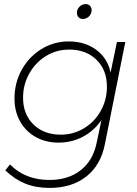

<svg xmlns="http://www.w3.org/2000/svg" viewBox="-20 -727 672 941"><path d="M6 108 29 79Q104 155 222 155Q314 155 374.5 108Q435 61 453 -24L477 -138Q440 -85 385.5 -56.5Q331 -28 267 -28Q204 -28 155 -55.5Q106 -83 78.5 -132Q51 -181 51 -244Q51 -321 86.5 -385Q122 -449 183 -486.5Q244 -524 317 -524Q396 -524 451.5 -483Q507 -442 522 -372L553 -521H594L494 -20Q474 82 403 138Q332 194 223 194Q156 194 104 173Q52 152 6 108ZM504 -302Q504 -384 453 -434Q402 -484 319 -484Q257 -484 205.5 -452.5Q154 -421 123.5 -366.5Q93 -312 93 -248Q93 -167 144 -117Q195 -67 278 -67Q340 -67 392 -98.5Q444 -130 474 -184Q504 -238 504 -302ZM429 -677Q429 -659 416 -646.5Q403 -634 386 -634Q373 -634 365 -642.5Q357 -651 357 -665Q357 -682 370 -694.5Q383 -707 400 -707Q413 -707 421 -698.5Q429 -690 429 -677Z"/></svg>

Font: Gontserrat ExtraLight
Style: Italic
Weight: 275
Italic angle: -11.3°
Designer: Julieta Ulanovsky
Foundry: Julieta Ulanovsky
Version: Version 6.001